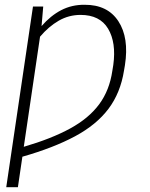

<svg xmlns="http://www.w3.org/2000/svg" viewBox="-20 -573 622 796"><path d="M152.3 -464.8Q189.5 -507.8 233.6 -530.8Q277.8 -553.7 330.6 -553.2Q425.8 -553.7 470.7 -485.1Q515.6 -416.5 498 -303.2L494.1 -280.3Q479.5 -188 429.7 -121.8Q379.9 -55.7 291.3 -8.1Q202.6 39.6 72.8 76.7L54.2 203.1H5.9L116.7 -545.9H159.2ZM78.6 35.6Q193.4 2 270.8 -40.3Q348.1 -82.5 391.1 -140.6Q434.1 -198.7 445.8 -279.8L449.7 -303.7Q462.4 -396.5 428.2 -453.9Q394 -511.2 314 -511.2Q265.1 -511.2 223.4 -487.1Q181.6 -462.9 146 -420.9Z"/></svg>

Font: Inter Extra Light
Style: Italic
Weight: 200
Italic angle: -9.39999°
Designer: Rasmus Andersson
Foundry: rsms
Version: Version 4.000;git-3c8e0fc